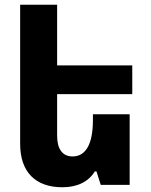

<svg xmlns="http://www.w3.org/2000/svg" viewBox="-20 -780 636 810"><path d="M380 -57H387L405 0H527V-298H372V-273C372 -176 344 -120 286 -120C244 -120 221 -151 221 -207V-383H538V-504H221V-760H65V-173C65 -54 130 10 243 10C307 10 354 -14 380 -57Z"/></svg>

Font: Noto Sans Armenian SemiCondensed Extra
Style: Regular
Weight: 800
Width: 4
Designer: Monotype Design Team
Foundry: Monotype Imaging Inc.
Version: Version 1.901